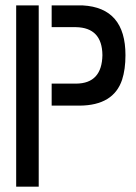

<svg xmlns="http://www.w3.org/2000/svg" viewBox="-20 -704 511 724"><path d="M41 0H126V-683.6H41ZM174.8 -305.7H280.3Q408.2 -306.6 440.4 -403.3Q453.1 -442.4 453.1 -496.1Q453.1 -674.8 292 -683.6Q286.1 -683.6 280.3 -683.6H174.8V-601.6H266.6Q365.2 -599.6 366.2 -496.1Q364.3 -389.6 267.6 -388.7H174.8Z"/></svg>

Font: Post No Bills Jaffna SemiBold
Style: Regular
Weight: 600
Designer: Kosala Senevirathne, Siva Puranthara, Lasantha Premarathna, Tharique Azeez
Foundry: Mooniak
Version: Version 1.220 ; ttfautohint (v1.6)